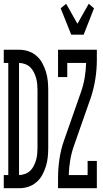

<svg xmlns="http://www.w3.org/2000/svg" viewBox="-29 -999 549 1019"><path d="M-9 0V-70H15V-665H-9V-735H72Q97 -735 120.5 -727.5Q144 -720 163.5 -703.5Q183 -687 195 -665Q207 -643 214.5 -619Q222 -595 224.5 -570Q227 -545 227 -521V-215Q227 -190 224.5 -165Q222 -140 214.5 -116Q207 -92 195 -70Q183 -48 163.5 -31.5Q144 -15 120.5 -7.5Q97 0 72 0ZM72 -70Q88 -70 104 -76Q120 -82 131.5 -93Q143 -104 150.5 -119Q158 -134 162.5 -150Q167 -166 168.5 -182Q170 -198 170 -215V-521Q170 -537 168.5 -553Q167 -569 162.5 -585Q158 -601 150.5 -616Q143 -631 131.5 -642Q120 -653 104 -659Q88 -665 72 -665ZM349 -815 293 -955 322 -979 382 -873 442 -979 470 -955 415 -815ZM279 0V-53Q279 -104 286.5 -155Q294 -206 311 -254L401 -511Q414 -548 420.5 -587Q427 -626 428 -665H328V-590H279V-735H485V-682Q485 -631 477 -580Q469 -529 453 -481L363 -224Q350 -187 343.5 -148Q337 -109 336 -70H436V-145H485V0Z"/></svg>

Font: Iosevka Curly Slab
Style: Regular
Weight: 400
Monospace: yes
Designer: Belleve Invis
Foundry: Belleve Invis
Version: Version 22.1.2; ttfautohint (v1.8.4)